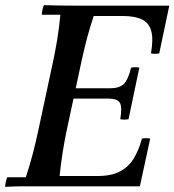

<svg xmlns="http://www.w3.org/2000/svg" viewBox="-24 -722 676 744"><path d="M-4 2Q-4 -6 -1.5 -17Q1 -28 4 -35H76Q91 -80 103 -126Q115 -172 123 -210L183 -490Q191 -528 198 -570.5Q205 -613 210 -665H138Q138 -673 140.5 -684Q143 -695 146 -702Q180 -701 214 -700.5Q248 -700 282 -700H632L593 -515Q577 -512 561 -515Q571 -573 561.5 -604Q552 -635 524.5 -647.5Q497 -660 452 -660H339Q324 -614 314 -577Q304 -540 293 -490L233 -210Q225 -171 218.5 -130Q212 -89 207 -40H355Q407 -40 440.5 -57.5Q474 -75 494 -107.5Q514 -140 526 -185Q542 -188 558 -185L518 0H133Q99 0 65 0Q31 0 -4 2ZM442 -260Q450 -307 440.5 -323.5Q431 -340 396 -340H206L214 -380H404Q439 -380 456 -397Q473 -414 484 -460Q500 -463 516 -460L474 -260Q458 -257 442 -260Z"/></svg>

Font: Poltawski Nowy
Style: Italic
Weight: 400
Italic angle: -12°
Designer: Adam Pótawski, Mateusz Machalski, Borys Kosmynka, Ania Wieluska
Foundry: Capitalics.wtf
Version: Version 1.001;gftools[0.9.25]